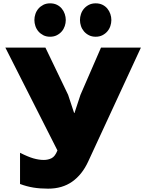

<svg xmlns="http://www.w3.org/2000/svg" viewBox="-20 -915 876 1150"><path d="M647 -795Q647 -777 641 -759Q635 -741 623 -727Q611 -713 593.5 -704Q576 -695 553 -695Q530 -695 512.5 -704Q495 -713 483 -727Q471 -741 465 -759Q459 -777 459 -795Q459 -813 465 -831Q471 -849 483 -863Q495 -877 512.5 -886Q530 -895 553 -895Q576 -895 593.5 -886.5Q611 -878 623 -863.5Q635 -849 641 -831Q647 -813 647 -795ZM374 -795Q374 -777 368 -759Q362 -741 350 -727Q338 -713 320.5 -704Q303 -695 280 -695Q257 -695 239.5 -704Q222 -713 210 -727Q198 -741 192 -759Q186 -777 186 -795Q186 -813 192 -831Q198 -849 210 -863Q222 -877 239.5 -886Q257 -895 280 -895Q303 -895 320.5 -886.5Q338 -878 350 -863.5Q362 -849 368 -831Q374 -813 374 -795ZM824 -630 508 53Q472 131 412.5 173Q353 215 268 215Q220 215 180 208.5Q140 202 100 187V0Q147 24 180 33.5Q213 43 242 43Q268 43 289 32.5Q310 22 324 -14L12 -630H252L388 -347L424 -238H426L462 -347L585 -630Z"/></svg>

Font: TypoPRO Sinkin Sans
Style: 900 X Black
Weight: 950
Designer: Keith Bates
Foundry: K-Type
Version: Sinkin Sans (version 1.0)  by Keith Bates   •   © 2014   www